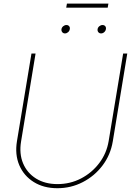

<svg xmlns="http://www.w3.org/2000/svg" viewBox="-20 -1020 715 1049"><path d="M293.5 8.3Q218.8 8.3 164.6 -25.4Q110.4 -59.1 85.4 -117.4Q60.5 -175.8 72.8 -249.5L151.9 -727.5H174.3L95.2 -247.6Q84 -180.2 106.2 -127.4Q128.4 -74.7 177.2 -44.4Q226.1 -14.2 293.9 -14.2Q363.3 -14.2 422.6 -44.9Q481.9 -75.7 522.2 -128.9Q562.5 -182.1 573.7 -249.5L652.8 -727.5H675.3L596.2 -247.6Q584 -173.8 540.3 -116Q496.6 -58.1 432.1 -24.9Q367.7 8.3 293.5 8.3ZM532.2 -837.4Q522.9 -837.4 517.3 -844.2Q511.7 -851.1 513.2 -860.8Q514.6 -870.1 522.7 -876.7Q530.8 -883.3 540 -883.3Q549.8 -883.3 555.2 -876.7Q560.5 -870.1 558.6 -860.8Q557.1 -851.1 549.3 -844.2Q541.5 -837.4 532.2 -837.4ZM335 -837.4Q325.7 -837.4 320.1 -844.2Q314.5 -851.1 315.9 -860.8Q317.4 -870.1 325.4 -876.7Q333.5 -883.3 342.8 -883.3Q352.5 -883.3 357.9 -876.7Q363.3 -870.1 361.3 -860.8Q359.9 -851.1 352.1 -844.2Q344.2 -837.4 335 -837.4ZM572.3 -1000.5 568.4 -978H341.8L345.7 -1000.5Z"/></svg>

Font: Inter 28pt Thin
Style: Italic
Weight: 250
Italic angle: -9.3988°
Designer: Rasmus Andersson
Foundry: rsms
Version: Version 4.001;git-66647c0bb